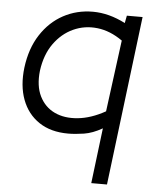

<svg xmlns="http://www.w3.org/2000/svg" viewBox="-51 -548 637 791"><g transform="rotate(5 267.0 -152.0)"><path d="M356 200 384 -29Q344 -6 308 -0.5Q272 5 243 5Q171 5 122.5 -27.5Q74 -60 52.5 -117.5Q31 -175 40 -250Q50 -330 87 -387Q124 -444 179.5 -474Q235 -504 301.5 -504Q368 -504 436 -469L442 -500H507L421 200ZM105 -243Q98 -180 119 -137.5Q140 -95 181 -75.5Q222 -56 277 -61.5Q332 -67 391 -100L430 -396Q379 -432 326 -438Q273 -444 226 -422.5Q179 -401 146.5 -355.5Q114 -310 105 -243Z"/></g></svg>

Font: Kulim Park Light
Style: Italic
Weight: 300
Italic angle: -8°
Designer: Noponies / Dale Sattler
Foundry: Noponies
Version: Version 1.000; ttfautohint (v1.8.3)